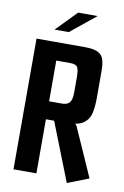

<svg xmlns="http://www.w3.org/2000/svg" viewBox="-89 -825 578 897"><g transform="rotate(10 200.0 -376.5)"><path d="M36.9 -620H265.4Q308.4 -620 328.9 -609.5Q349.4 -599 355.9 -577.5Q362.4 -556 362.4 -524V-394.5Q362.4 -358.5 356.4 -327Q350.4 -295.5 325.4 -276Q300.4 -256.5 243.4 -256.5H145.6V0H36.9ZM293.3 19.9 181.9 -263.2 255.1 -265.8 285.9 -257.9 290.9 -252.5 394.3 -19.5ZM206.7 -341.7Q231.9 -341.7 242.8 -355.3Q253.8 -368.8 253.8 -401.7V-473.4Q253.8 -512.7 245.5 -523.8Q237.3 -534.9 212.1 -534.9H145.6V-341.7ZM112.6 -676.1 207.3 -773.3H299.8L179.9 -676.1Z"/></g></svg>

Font: Smooch Sans Thin
Style: Regular
Weight: 100
Designer: Robert E. Leuschke
Foundry: Robert E. Leuschke
Version: Version 1.010